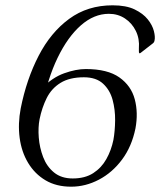

<svg xmlns="http://www.w3.org/2000/svg" viewBox="-20 -691 603 723"><path d="M129 -242Q123 -211 126 -173Q129 -135 142.5 -99.5Q156 -64 183.5 -41.5Q211 -19 254 -19Q300 -19 331 -39Q362 -59 380.5 -92Q399 -125 407 -164Q413 -197 413.5 -237.5Q414 -278 404 -315Q394 -352 368 -376Q342 -400 296 -400Q242 -400 208 -379Q174 -358 156 -322Q138 -286 129 -242L138 -359Q177 -399 221.5 -415Q266 -431 303 -431Q385 -431 429.5 -399.5Q474 -368 487.5 -317Q501 -266 490 -207Q476 -139 439.5 -90Q403 -41 352.5 -14.5Q302 12 248 12Q192 12 151.5 -12Q111 -36 86 -77.5Q61 -119 54 -172Q47 -225 58 -283Q80 -393 125.5 -481Q171 -569 240.5 -620Q310 -671 404 -671Q455 -671 487 -655.5Q519 -640 536.5 -618Q554 -596 559.5 -574Q565 -552 562 -539Q561 -532 556 -528L511 -493Q505 -488 504 -492Q503 -493 503 -498.5Q503 -504 503 -509Q506 -545 491.5 -574.5Q477 -604 450.5 -621.5Q424 -639 390 -639Q334 -639 284.5 -595.5Q235 -552 197 -473.5Q159 -395 139 -290Q136 -277 134 -267Q132 -257 129 -242Z"/></svg>

Font: Young Serif Light
Style: Italic
Weight: 300
Italic angle: -10.979°
Designer: Bastien Sozeau
Foundry: NBR — Bastien Sozeau
Version: Version 5.001